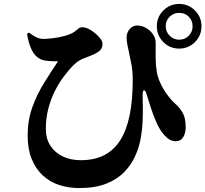

<svg xmlns="http://www.w3.org/2000/svg" viewBox="-20 -890 1040 972"><path d="M381 62Q327 62 279.5 46.5Q232 31 196.5 -2Q161 -35 140.5 -85Q120 -135 120 -204Q120 -281 143.5 -346.5Q167 -412 203 -470Q239 -528 274 -580Q258 -579 229.5 -581Q201 -583 186 -590Q158 -603 141.5 -635.5Q125 -668 117 -719L127 -725Q144 -711 162.5 -702Q181 -693 202 -693Q218 -693 247.5 -696.5Q277 -700 307 -708Q337 -716 355 -728Q369 -738 376.5 -745Q384 -752 398 -752Q417 -752 440.5 -737Q464 -722 481.5 -702.5Q499 -683 499 -669Q499 -653 491.5 -641Q484 -629 459 -617Q436 -606 406.5 -595.5Q377 -585 352 -560Q326 -534 301 -500Q276 -466 256 -425.5Q236 -385 224 -337.5Q212 -290 212 -237Q212 -188 235 -152.5Q258 -117 298 -98Q338 -79 389 -79Q458 -79 507.5 -104.5Q557 -130 589 -180.5Q621 -231 636.5 -307.5Q652 -384 652 -486Q652 -505 650 -530Q648 -555 641 -585L634 -620Q629 -641 625 -662.5Q621 -684 621 -700Q621 -727 638 -744.5Q655 -762 677 -761Q700 -760 721 -747.5Q742 -735 755 -715.5Q768 -696 768 -674V-595Q768 -560 774 -525Q779 -497 792.5 -468Q806 -439 825.5 -412Q845 -385 868 -364Q890 -345 905 -318.5Q920 -292 920 -247Q920 -216 907.5 -195.5Q895 -175 870 -175Q845 -175 824.5 -193.5Q804 -212 789 -237Q778 -255 766 -284Q754 -313 743 -346.5Q732 -380 723 -410Q716 -434 709 -433Q702 -432 702 -406Q702 -387 703 -350.5Q704 -314 701.5 -268Q699 -222 689 -173Q681 -136 662 -95Q643 -54 608 -18Q573 18 517.5 40Q462 62 381 62ZM887 -644Q840 -644 807 -677Q774 -710 774 -757Q774 -804 807 -837Q840 -870 887 -870Q934 -870 967 -837Q1000 -804 1000 -757Q1000 -710 967 -677Q934 -644 887 -644ZM887 -689Q916 -689 935.5 -709Q955 -729 955 -757Q955 -786 935.5 -805.5Q916 -825 887 -825Q859 -825 839 -805.5Q819 -786 819 -757Q819 -729 839 -709Q859 -689 887 -689Z"/></svg>

Font: Noto Serif HK ExtraLight Black
Style: Regular
Weight: 900
Version: Version 2.002-H1;hotconv 1.1.0;makeotfexe 2.6.0